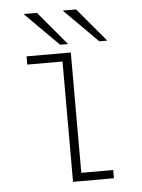

<svg xmlns="http://www.w3.org/2000/svg" viewBox="-50 -704 549 744"><g transform="rotate(-5 225.0 -332.0)"><path d="M239 -32H363V0H204V-468H67V-500H239ZM384 -533.5H353L222 -664.5H274ZM231.5 -533.5H200.5L69.5 -664.5H121.5Z"/></g></svg>

Font: League Mono Thin Condensed
Style: Regular
Weight: 100
Width: 1
Designer: Tyler Finck
Foundry: The League of Moveable Type / Tyler Finck
Version: Version 2.300;RELEASE